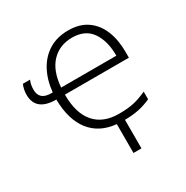

<svg xmlns="http://www.w3.org/2000/svg" viewBox="-165 -679 965 996"><g transform="rotate(-30 318.0 -181.0)"><path d="M351.6 6.8Q252.4 -2.4 198.7 -71Q145 -139.6 143.6 -260.3Q22 -260.7 22 -358.9Q22 -375.5 25.4 -390.9Q28.8 -406.2 34.2 -418H77.1Q66.4 -393.6 66.4 -363.3Q66.4 -301.8 136.7 -301.8H146Q152.8 -372.6 181.6 -426.3Q210.4 -480 259.3 -510.3Q308.1 -540.5 375.5 -540.5Q443.4 -540.5 488.5 -508.8Q533.7 -477.1 555.9 -421.9Q578.1 -366.7 578.1 -295.9V-260.3H194.8Q194.8 -148.4 244.9 -91.1Q294.9 -33.7 389.2 -33.7Q440.9 -33.7 476.6 -41.5Q512.2 -49.3 556.6 -69.3V-23.9Q519.5 -6.8 482.7 0.7Q445.8 8.3 399.4 8.8V179.7H351.6ZM374.5 -498Q298.8 -498 251.2 -448Q203.6 -397.9 196.3 -301.8H526.9Q527.3 -389.6 490 -443.8Q452.6 -498 374.5 -498Z"/></g></svg>

Font: Open Sans Light
Style: Regular
Weight: 300
Designer: Monotype Design Team
Foundry: Monotype Imaging Inc.
Version: Version 3.000; ttfautohint (v1.8.4)